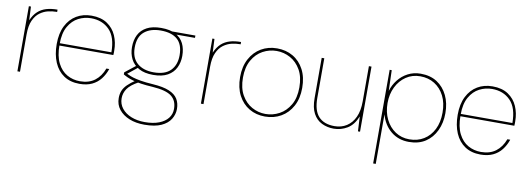

<svg xmlns="http://www.w3.org/2000/svg" viewBox="-58 -870 4017 1458"><g transform="rotate(10 1950.0 -141.0)"><path d="M70 0V-502H86L91 -397Q110 -441 138 -466.5Q166 -492 203.5 -503Q241 -514 289 -514V-496H280Q253 -496 220.5 -488.5Q188 -481 158 -459.5Q128 -438 109 -396.5Q90 -355 90 -287V0Z M550 12Q479 12 429.5 -21Q380 -54 354 -114.5Q328 -175 328 -256Q328 -339 357 -396.5Q386 -454 436.5 -484Q487 -514 552 -514Q626 -514 673.5 -482Q721 -450 744 -397.5Q767 -345 767 -282Q767 -273 767 -265.5Q767 -258 766 -248H339V-266H748Q748 -383 693.5 -438.5Q639 -494 552 -494Q501 -494 455 -470.5Q409 -447 379.5 -395.5Q350 -344 350 -261V-252Q350 -167 377.5 -113Q405 -59 450.5 -33.5Q496 -8 550 -8Q619 -8 664 -42Q709 -76 732 -138H754Q739 -94 712.5 -60Q686 -26 646 -7Q606 12 550 12Z M1089 232Q1023 232 972.5 211.5Q922 191 892.5 154Q863 117 863 66Q863 35 873 10Q883 -15 906.5 -38.5Q930 -62 971 -89L993 -78Q931 -44 908 -10Q885 24 885 64Q885 108 911.5 141.5Q938 175 984 193.5Q1030 212 1089 212Q1153 212 1198 194.5Q1243 177 1267 146.5Q1291 116 1291 75Q1291 11 1248.5 -22Q1206 -55 1100 -62Q1049 -65 1012 -70.5Q975 -76 949 -83.5Q923 -91 904 -99.5Q885 -108 870 -117V-133L955 -200L977 -193L885 -119L879 -133Q893 -128 907.5 -120.5Q922 -113 944.5 -106Q967 -99 1004 -92.5Q1041 -86 1101 -82Q1180 -77 1226.5 -57.5Q1273 -38 1293 -5.5Q1313 27 1313 72Q1313 113 1290.5 150Q1268 187 1219 209.5Q1170 232 1089 232ZM1089 -152Q1022 -152 979 -176Q936 -200 915.5 -241Q895 -282 895 -332Q895 -387 915.5 -427.5Q936 -468 979 -491Q1022 -514 1089 -514Q1158 -514 1200.5 -491Q1243 -468 1263 -427.5Q1283 -387 1283 -332Q1283 -282 1263 -241Q1243 -200 1200.5 -176Q1158 -152 1089 -152ZM1089 -172Q1177 -172 1219.5 -215.5Q1262 -259 1262 -333Q1262 -416 1218 -455Q1174 -494 1089 -494Q1010 -494 963 -455Q916 -416 916 -333Q916 -253 963 -212.5Q1010 -172 1089 -172ZM1183 -484 1174 -502H1354V-484Z M1485 0V-502H1501L1506 -397Q1525 -441 1553 -466.5Q1581 -492 1618.5 -503Q1656 -514 1704 -514V-496H1695Q1668 -496 1635.5 -488.5Q1603 -481 1573 -459.5Q1543 -438 1524 -396.5Q1505 -355 1505 -287V0Z M1980 12Q1912 12 1858.5 -19.5Q1805 -51 1774 -110Q1743 -169 1743 -251Q1743 -333 1775 -392Q1807 -451 1861 -482.5Q1915 -514 1983 -514Q2052 -514 2106 -482.5Q2160 -451 2191 -392Q2222 -333 2222 -251Q2222 -169 2190 -110Q2158 -51 2103.5 -19.5Q2049 12 1980 12ZM1980 -8Q2037 -8 2087 -35Q2137 -62 2168.5 -116Q2200 -170 2200 -251Q2200 -332 2169 -386Q2138 -440 2088.5 -467Q2039 -494 1983 -494Q1927 -494 1877 -467Q1827 -440 1796 -385.5Q1765 -331 1765 -251Q1765 -170 1796 -116Q1827 -62 1876 -35Q1925 -8 1980 -8Z M2510 12Q2460 12 2418 -8.5Q2376 -29 2352 -73.5Q2328 -118 2328 -191V-502H2348V-196Q2348 -99 2390 -53.5Q2432 -8 2513 -8Q2566 -8 2606.5 -34Q2647 -60 2669.5 -109Q2692 -158 2692 -230V-502H2712V0H2696L2690 -114Q2663 -46 2614.5 -17Q2566 12 2510 12Z M2852 220V-502H2868L2873 -343Q2887 -390 2917.5 -429Q2948 -468 2992 -491Q3036 -514 3090 -514Q3165 -514 3217 -480Q3269 -446 3297.5 -387Q3326 -328 3326 -251Q3326 -176 3297.5 -116Q3269 -56 3217 -22Q3165 12 3090 12Q3009 12 2951.5 -35Q2894 -82 2872 -162V220ZM3090 -8Q3153 -8 3201 -37.5Q3249 -67 3276.5 -121.5Q3304 -176 3304 -251Q3304 -326 3276.5 -380Q3249 -434 3201 -464Q3153 -494 3090 -494Q3029 -494 2981.5 -462Q2934 -430 2907 -375Q2880 -320 2880 -251Q2880 -181 2907 -126Q2934 -71 2981.5 -39.5Q3029 -8 3090 -8Z M3642 12Q3571 12 3521.5 -21Q3472 -54 3446 -114.5Q3420 -175 3420 -256Q3420 -339 3449 -396.5Q3478 -454 3528.5 -484Q3579 -514 3644 -514Q3718 -514 3765.5 -482Q3813 -450 3836 -397.5Q3859 -345 3859 -282Q3859 -273 3859 -265.5Q3859 -258 3858 -248H3431V-266H3840Q3840 -383 3785.5 -438.5Q3731 -494 3644 -494Q3593 -494 3547 -470.5Q3501 -447 3471.5 -395.5Q3442 -344 3442 -261V-252Q3442 -167 3469.5 -113Q3497 -59 3542.5 -33.5Q3588 -8 3642 -8Q3711 -8 3756 -42Q3801 -76 3824 -138H3846Q3831 -94 3804.5 -60Q3778 -26 3738 -7Q3698 12 3642 12Z"/></g></svg>

Font: DM Sans 16pt Thin
Style: Regular
Weight: 250
Version: Version 4.004;gftools[0.9.30]